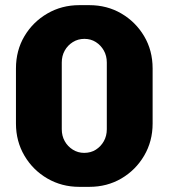

<svg xmlns="http://www.w3.org/2000/svg" viewBox="-20 -716 655 746"><path d="M288 10Q220 10 164 -22.5Q108 -55 75 -111Q42 -167 42 -236V-450Q42 -520 75 -575.5Q108 -631 164 -663.5Q220 -696 288 -696H327Q396 -696 451.5 -663.5Q507 -631 540 -575.5Q573 -520 573 -450V-236Q573 -167 540 -111Q507 -55 451.5 -22.5Q396 10 327 10ZM307 -122Q333 -122 352.5 -134.5Q372 -147 383.5 -167.5Q395 -188 395 -214V-473Q395 -499 383.5 -519.5Q372 -540 352.5 -552.5Q333 -565 308 -565Q283 -565 263 -552.5Q243 -540 231.5 -519.5Q220 -499 220 -473V-214Q220 -188 231.5 -167.5Q243 -147 263 -134.5Q283 -122 307 -122Z"/></svg>

Font: Chivo Medium ExtraBold
Style: Regular
Weight: 800
Version: Version 2.002